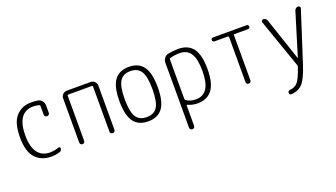

<svg xmlns="http://www.w3.org/2000/svg" viewBox="-65 -1046 3130 1791"><g transform="rotate(-20 1500.0 -150.5)"><path d="M286.1 9.8Q190.4 9.8 131.3 -53.2Q72.3 -116.2 72.3 -259.8Q72.3 -402.3 129.4 -466.3Q186.5 -530.3 282.2 -530.3Q312.5 -530.3 346.7 -525.4Q372.1 -521.5 387.7 -501Q403.3 -480.5 403.3 -454.1V-381.8Q403.3 -372.1 396 -365.2Q388.7 -358.4 377.9 -358.4Q367.2 -358.4 359.9 -365.2Q352.5 -372.1 352.5 -381.8V-468.8Q352.5 -477.5 344.7 -480.5Q314.5 -488.3 284.2 -488.3Q207 -488.3 166 -430.7Q125 -373 125 -259.8Q125 -145.5 167.5 -88.4Q210 -31.2 288.1 -31.2Q333 -31.2 375 -46.9Q381.8 -49.8 388.2 -45.9Q394.5 -42 394.5 -34.2Q394.5 -10.7 374 -3.9Q332 9.8 286.1 9.8Z M575.2 -24.4V-462.9Q575.2 -486.3 592.3 -502.9Q609.4 -519.5 631.8 -519.5H868.2Q891.6 -519.5 908.2 -502.9Q924.8 -486.3 924.8 -462.9V-25.4Q924.8 -14.6 917.5 -7.3Q910.2 0 899.9 0Q889.6 0 882.3 -6.8Q875 -13.7 875 -25.4V-471.7Q875 -479.5 867.2 -480.5H631.8Q624 -480.5 624 -471.7V-24.4Q624 -14.6 617.2 -7.3Q610.4 0 600.1 0Q589.8 0 582.5 -6.8Q575.2 -13.7 575.2 -24.4Z M1355.5 -436Q1323.2 -488.3 1250 -488.3Q1176.8 -488.3 1144.5 -436Q1112.3 -383.8 1112.3 -259.8Q1112.3 -135.7 1144.5 -84Q1176.8 -32.2 1250 -32.2Q1323.2 -32.2 1355.5 -84Q1387.7 -135.7 1387.7 -259.8Q1387.7 -383.8 1355.5 -436ZM1393.6 -54.7Q1346.7 9.8 1250 9.8Q1153.3 9.8 1106.4 -54.7Q1059.6 -119.1 1059.6 -260.3Q1059.6 -401.4 1106.4 -465.8Q1153.3 -530.3 1250 -530.3Q1346.7 -530.3 1393.6 -465.8Q1440.4 -401.4 1440.4 -260.3Q1440.4 -119.1 1393.6 -54.7Z M1635.7 -464.8V-73.2Q1635.7 -64.5 1642.6 -58.6Q1680.7 -30.3 1738.3 -31.2Q1884.8 -31.2 1883.8 -259.8Q1883.8 -379.9 1848.6 -434.1Q1813.5 -488.3 1738.3 -488.3Q1688.5 -488.3 1644.5 -475.6Q1635.7 -471.7 1635.7 -464.8ZM1610.4 219.7Q1600.6 219.7 1592.8 212.9Q1585 206.1 1585 195.3V-447.3Q1585 -473.6 1600.1 -494.1Q1615.2 -514.6 1638.7 -519.5Q1682.6 -529.3 1738.3 -530.3Q1838.9 -530.3 1886.7 -465.8Q1934.6 -401.4 1934.6 -259.8Q1934.6 -121.1 1885.3 -55.7Q1835.9 9.8 1738.3 9.8Q1689.5 9.8 1642.6 -11.7Q1640.6 -12.7 1638.2 -11.2Q1635.7 -9.8 1635.7 -6.8V195.3Q1635.7 205.1 1628.4 212.4Q1621.1 219.7 1610.4 219.7Z M2083 -480.5Q2075.2 -480.5 2069.3 -486.3Q2063.5 -492.2 2063.5 -500Q2063.5 -507.8 2069.3 -513.7Q2075.2 -519.5 2083 -519.5H2417Q2424.8 -519.5 2430.7 -513.7Q2436.5 -507.8 2436.5 -500Q2436.5 -492.2 2430.7 -486.3Q2424.8 -480.5 2417 -480.5H2283.2Q2274.4 -480.5 2274.4 -471.7V-24.4Q2274.4 -14.6 2267.1 -7.3Q2259.8 0 2250 0Q2240.2 0 2232.9 -6.8Q2225.6 -13.7 2225.6 -24.4V-471.7Q2225.6 -479.5 2216.8 -480.5Z M2733.4 -7.8 2563.5 -494.1Q2560.5 -503.9 2565.9 -511.7Q2571.3 -519.5 2581.1 -519.5Q2592.8 -519.5 2603 -512.2Q2613.3 -504.9 2617.2 -494.1L2759.8 -69.3Q2759.8 -68.4 2760.7 -68.4Q2761.7 -68.4 2761.7 -69.3L2891.6 -494.1Q2895.5 -504.9 2905.3 -512.2Q2915 -519.5 2926.8 -519.5Q2936.5 -519.5 2942.9 -511.7Q2949.2 -503.9 2946.3 -494.1L2787.1 0Q2745.1 130.9 2704.1 177.2Q2663.1 223.6 2590.8 228.5Q2582 229.5 2575.7 223.1Q2569.3 216.8 2569.3 208Q2569.3 199.2 2575.7 192.9Q2582 186.5 2590.8 185.5Q2640.6 182.6 2669.4 148.4Q2698.2 114.3 2733.4 8.8Q2736.3 0 2733.4 -7.8Z"/></g></svg>

Font: Rounded Mgen+ 1mn light
Style: Regular
Weight: 200
Designer: [Source Han Sans]
Ryoko NISHIZUKA  (kana & ideographs); Paul D. Hunt (Latin, Greek & Cyrillic); Wenlong ZHANG  (bopomofo
Version: Version 1.059.20150602